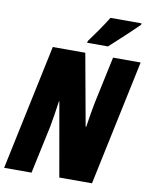

<svg xmlns="http://www.w3.org/2000/svg" viewBox="-104 -1004 849 1076"><g transform="rotate(10 320.5 -465.5)"><path d="M334 -782 331 -771H450C477 -795 582 -892 612 -923L613 -931H436C404 -879 370 -831 334 -782ZM-5 0H151L209 -271C216 -305 224 -359 233 -421H235L309 0H495L646 -714H489L432 -447C425 -412 416 -359 408 -306H405L331 -714H146Z"/></g></svg>

Font: Noto Sans ExtraCondensed Black
Style: Italic
Weight: 900
Width: 2
Italic angle: -12°
Designer: Monotype Design Team
Foundry: Monotype Imaging Inc.
Version: Version 2.013